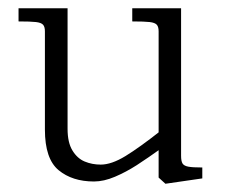

<svg xmlns="http://www.w3.org/2000/svg" viewBox="-20 -433 546 466"><path d="M89 -118.5V-357Q89 -368 84.5 -373Q80 -378 67.2 -379.5Q54.5 -381 25 -381V-413H144V-120.5Q144 -87 155.8 -67.8Q167.5 -48.5 185.5 -41Q203.5 -33.5 224.5 -33.5Q250.5 -33.5 284.5 -54.2Q318.5 -75 370.5 -116L376.5 -76.5Q338 -49 312 -32.2Q286 -15.5 259 -4Q232 7.5 208 7.5Q155.5 7.5 122.2 -20Q89 -47.5 89 -118.5ZM365 -2V-357Q365 -368 360.5 -373Q356 -378 343.2 -379.5Q330.5 -381 301 -381V-413H419.5V-55Q419.5 -42 423 -36.2Q426.5 -30.5 437 -28.5Q447.5 -26.5 471 -26.5V0L381.5 13Z"/></svg>

Font: Didactic
Style: Regular
Weight: 400
Designer: Tyler Finck
Foundry: Etcetera Type Co
Version: Version 3.007;FEAKit 1.0